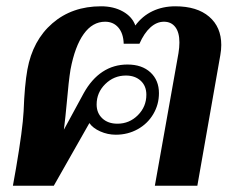

<svg xmlns="http://www.w3.org/2000/svg" viewBox="-20 -590 750 610"><path d="M683 -447Q683 -432 680 -415L607 0H472L547 -421Q550 -439 550 -455Q550 -487 537 -504Q524 -521 501 -521Q478 -521 458 -503Q438 -485 423 -451H373Q372 -484 356 -502.5Q340 -521 314 -521Q274 -521 246 -482Q218 -443 204 -369Q198 -332 192 -262Q188 -218 183 -178L246 -294Q271 -339 306 -362Q341 -385 385 -385Q431 -385 458 -360Q485 -335 485 -294Q485 -258 467 -227.5Q449 -197 417.5 -179.5Q386 -162 348 -162Q322 -162 298.5 -172.5Q275 -183 264 -199L151 0H21L31 -56Q52 -179 55 -236Q58 -319 67 -369Q84 -462 146.5 -516Q209 -570 301 -570Q341 -570 370.5 -553.5Q400 -537 410 -509Q432 -539 464.5 -554.5Q497 -570 537 -570Q606 -570 644.5 -537Q683 -504 683 -447ZM287 -258Q287 -231 305 -214Q323 -197 353 -197Q391 -197 418 -224Q445 -251 445 -289Q445 -317 427 -333.5Q409 -350 380 -350Q342 -350 314.5 -323Q287 -296 287 -258Z"/></svg>

Font: Fahkwang SemiBold
Style: Italic
Weight: 600
Italic angle: -10°
Version: Version 1.000; ttfautohint (v1.6)